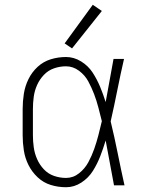

<svg xmlns="http://www.w3.org/2000/svg" viewBox="-20 -777 616 805"><path d="M257 8Q291 8 321 -11.5Q351 -31 369.5 -60.5Q388 -90 400.5 -122.5Q413 -155 423 -188Q432 -141 440.5 -94Q449 -47 458 0H502Q487 -67 473.5 -134.5Q460 -202 444 -268Q459 -334 472 -399.5Q485 -465 500 -530H456Q448 -485 439.5 -439.5Q431 -394 423 -349Q413 -381 400 -412.5Q387 -444 368.5 -472.5Q350 -501 320 -519.5Q290 -538 257 -538Q224 -538 193 -528.5Q162 -519 138 -497Q114 -475 99.5 -445.5Q85 -416 80 -384Q75 -352 75 -320V-210Q75 -178 80 -146Q85 -114 99.5 -85Q114 -56 138 -33.5Q162 -11 193 -1.5Q224 8 257 8ZM257 -31Q231 -31 206.5 -39.5Q182 -48 164 -67Q146 -86 135.5 -110Q125 -134 121.5 -159.5Q118 -185 118 -210V-320Q118 -346 121.5 -371.5Q125 -397 135.5 -420.5Q146 -444 164 -463Q182 -482 206.5 -490.5Q231 -499 257 -499Q286 -499 311 -480.5Q336 -462 350 -436Q364 -410 374.5 -382.5Q385 -355 392.5 -326Q400 -297 407 -269Q400 -239 392.5 -210Q385 -181 375 -152.5Q365 -124 350.5 -97Q336 -70 311.5 -50.5Q287 -31 257 -31ZM282 -574 407 -731 369 -757 251 -595Z"/></svg>

Font: Iosevka Sparkle Extralight
Style: Regular
Weight: 200
Designer: Belleve Invis
Foundry: Belleve Invis
Version: Version 4.5.0; ttfautohint (v1.8.3)